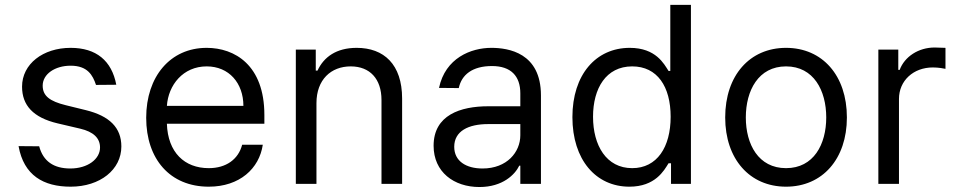

<svg xmlns="http://www.w3.org/2000/svg" viewBox="-20 -747 3884 780"><path d="M370 -402 452.4 -402.7C433.9 -500.7 370.7 -552.6 267 -552.6C154.8 -552.6 69.6 -487.2 69.6 -394.9C69.6 -319.6 114.3 -269.2 214.5 -245.7L305.4 -224.4C360.4 -211.6 386.4 -185.4 386.4 -147.7C386.4 -100.9 336.6 -62.5 265.6 -62.5C198.2 -62.5 155.2 -92 139.2 -152.7L55.4 -153.4C76.7 -34.4 156.6 11.4 267 11.4C386.7 11.4 473 -57.9 473 -152C473 -228 425.4 -275.9 328.1 -299.7L247.2 -319.6C182.5 -335.6 153.4 -357.2 153.4 -399.1C153.4 -446 203.1 -480.1 267 -480.1C335.9 -480.1 356.9 -441.4 370 -402Z M828.1 11.4C953.8 11.4 1033.4 -62.5 1047.6 -159.1H963.8C948.2 -99.4 898.4 -63.9 828.1 -63.9C729.8 -63.9 661.9 -127.5 658 -244.3H1054V-279.8C1054 -483 933.2 -552.6 819.6 -552.6C671.9 -552.6 573.9 -436.1 573.9 -268.5C573.9 -100.9 670.5 11.4 828.1 11.4ZM658 -316.8C663.7 -401.6 723.7 -477.3 819.6 -477.3C910.5 -477.3 968.8 -409.1 968.8 -316.8Z M1265.6 -328.1C1265.6 -423.3 1324.6 -477.3 1404.8 -477.3C1482.6 -477.3 1529.8 -426.5 1529.8 -340.9V0H1613.6V-346.6C1613.6 -485.8 1539.4 -552.6 1429 -552.6C1346.6 -552.6 1295.5 -515.6 1269.9 -460.2H1262.8V-545.5H1181.8V0H1265.6Z M1927.6 12.8C2022.7 12.8 2072.4 -38.4 2089.5 -73.9H2093.8V0H2177.6V-359.4C2177.6 -532.7 2045.5 -552.6 1975.9 -552.6C1893.5 -552.6 1789.1 -511.4 1763.5 -389.9L1843.8 -389.2C1855.1 -443.2 1898.8 -478.7 1978.7 -478.7C2055.8 -478.7 2093.8 -437.9 2093.8 -367.9V-315.3H1963.8C1850.9 -315.3 1741.5 -279.8 1741.5 -154.8C1741.5 -48.3 1823.9 12.8 1927.6 12.8ZM1825.3 -150.6C1825.3 -214.5 1882.8 -242.9 1963.1 -242.9H2093.8V-197.4C2093.8 -129.3 2039.8 -62.5 1940.3 -62.5C1873.6 -62.5 1825.3 -92.3 1825.3 -150.6Z M2536.9 11.4C2642 11.4 2677.6 -54 2696 -83.8H2706V0H2786.9V-727.3H2703.1V-458.8H2696C2677.6 -487.2 2644.9 -552.6 2538.4 -552.6C2400.6 -552.6 2305.4 -443.2 2305.4 -271.3C2305.4 -98 2400.6 11.4 2536.9 11.4ZM2389.2 -272.7C2389.2 -387.8 2441.8 -477.3 2548.3 -477.3C2650.6 -477.3 2704.5 -394.9 2704.5 -272.7C2704.5 -149.1 2649.1 -63.9 2548.3 -63.9C2443.2 -63.9 2389.2 -156.2 2389.2 -272.7Z M3173.3 11.4C3321 11.4 3420.5 -100.9 3420.5 -269.9C3420.5 -440.3 3321 -552.6 3173.3 -552.6C3025.6 -552.6 2926.1 -440.3 2926.1 -269.9C2926.1 -100.9 3025.6 11.4 3173.3 11.4ZM3009.9 -269.9C3009.9 -379.3 3061.1 -477.3 3173.3 -477.3C3285.5 -477.3 3336.6 -379.3 3336.6 -269.9C3336.6 -160.5 3285.5 -63.9 3173.3 -63.9C3061.1 -63.9 3009.9 -160.5 3009.9 -269.9Z M3548.3 0H3632.1V-345.2C3632.1 -419 3690.3 -473 3769.9 -473C3792.3 -473 3815.3 -468.8 3821 -467.3V-552.6C3811.4 -553.3 3789.4 -554 3777 -554C3711.6 -554 3654.8 -517 3634.9 -463.1H3629.3V-545.5H3548.3Z"/></svg>

Font: Margiela Sans
Style: Regular
Weight: 400
Designer: Stefan Endress, Andreas Faust
Version: Version 1.100;FEAKit 1.0